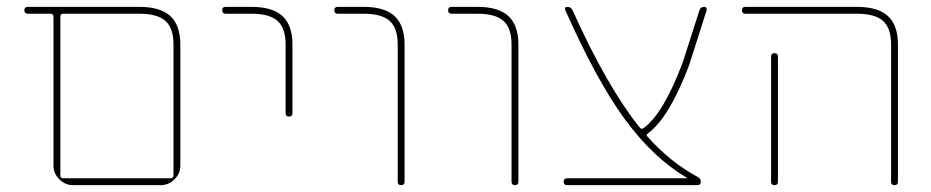

<svg xmlns="http://www.w3.org/2000/svg" viewBox="-20 -540 2715 560"><path d="M156 -491V-29Q156 -20 164 -20H477Q486 -20 486 -29V-410Q486 -458 462.5 -479Q439 -500 386 -500H164Q156 -500 156 -491ZM61 -500Q51 -500 51 -510Q51 -520 61 -520H386Q448 -520 477 -493Q506 -466 506 -410V-57Q506 -34 489 -17Q472 0 449 0H193Q170 0 153 -17Q136 -34 136 -57V-491Q136 -500 127 -500Z M638 -500Q628 -500 628 -510Q628 -520 638 -520H713Q775 -520 804 -493Q833 -466 833 -410V-210Q833 -200 823 -200Q813 -200 813 -210V-410Q813 -458 789.5 -479Q766 -500 713 -500Z M965 -500Q955 -500 955 -510Q955 -520 965 -520H1040Q1102 -520 1131 -493Q1160 -466 1160 -410V-10Q1160 0 1150 0Q1140 0 1140 -10V-410Q1140 -458 1116.5 -479Q1093 -500 1040 -500Z M1297 -500Q1287 -500 1287 -510Q1287 -520 1297 -520H1372Q1434 -520 1463 -493Q1492 -466 1492 -410V-10Q1492 0 1482 0Q1472 0 1472 -10V-410Q1472 -458 1448.5 -479Q1425 -500 1372 -500Z M1634 0Q1624 0 1624 -10Q1624 -20 1634 -20H1982Q1983 -20 1983 -21Q1983 -23 1981 -23Q1885 -80 1803 -191.5Q1721 -303 1629 -510Q1625 -520 1635 -520Q1645 -520 1650 -510Q1750 -288 1845 -169Q1851 -161 1858 -167Q1915 -209 1971 -357L2020 -510Q2023 -520 2034 -520Q2038 -520 2040 -517Q2042 -514 2041 -510L1990 -350Q1932 -197 1870 -151Q1863 -147 1869 -141Q1936 -66 2015 -24Q2024 -19 2024 -10Q2024 0 2014 0Z M2229 -375Q2229 -385 2239 -385Q2249 -385 2249 -375V-20V-10Q2249 0 2239 0Q2229 0 2229 -10V-20ZM2154 -500Q2144 -500 2144 -510Q2144 -520 2154 -520H2479Q2541 -520 2570 -493Q2599 -466 2599 -410V-10Q2599 0 2589 0Q2579 0 2579 -10V-410Q2579 -458 2555.5 -479Q2532 -500 2479 -500Z"/></svg>

Font: Rounded Mplus 1c Thin
Style: Regular
Weight: 250
Version: Version 1.059.20150529